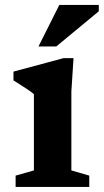

<svg xmlns="http://www.w3.org/2000/svg" viewBox="-20 -736 409 756"><path d="M269.5 -507 261 -375.5V-65L331.5 -44.5V0H41.5V-44.5L113.5 -65V-365Q108 -370.5 94.5 -379.8Q81 -389 64.5 -399.5Q48 -410 33 -419.5V-454L230 -507ZM131.5 -553 213.5 -716.5H369V-691.5L201.5 -553Z"/></svg>

Font: Newsreader 9pt SemiBold
Style: Regular
Weight: 600
Designer: Hugues Gentile
Foundry: Production Type
Version: Version 1.003